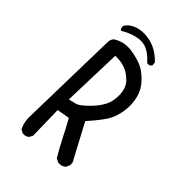

<svg xmlns="http://www.w3.org/2000/svg" viewBox="-234 -881 969 969"><g transform="rotate(45 250.0 -397.0)"><path d="M123 -2 104 -12Q84 -51 88 -103L100 -635Q102 -651 111 -662Q134 -678 161.5 -683.5Q189 -689 221.5 -683.5Q254 -678 286.5 -666Q319 -654 353.5 -619.5Q388 -585 399.5 -541Q411 -497 405 -452Q399 -407 381.5 -373Q364 -339 302 -269L396 -92Q408 -78 405 -57L396 -37Q378 -21 353 -25L333 -35Q306 -80 282 -127.5Q258 -175 232 -222L164 -210L168 -31L158 -12Q144 0 123 -2ZM217 -302Q233 -310 264.5 -341Q296 -372 314.5 -406Q333 -440 331 -488Q329 -536 300.5 -563.5Q272 -591 241.5 -601Q211 -611 176 -609L166 -288Q208 -297 217 -302ZM317 -697 312 -701Q285 -732 254 -746Q223 -760 184 -751Q145 -742 107 -719L102 -723Q96 -733 98 -746L113 -764Q138 -784 168.5 -789.5Q199 -795 231.5 -789Q264 -783 290.5 -767.5Q317 -752 341 -727L343 -707Q333 -693 317 -697Z"/></g></svg>

Font: NaniFont Regular
Style: Regular
Weight: 400
Designer: Nanigashitei
Version: Version 1.036